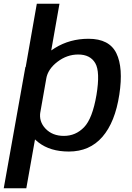

<svg xmlns="http://www.w3.org/2000/svg" viewBox="-64 -805 704 1025"><path d="M-44 200H76.5L191.5 -447H71.5ZM-5.5 0H104.5L131 -90.5L253.5 -785H132.5ZM303.5 4Q414.5 4 482.5 -74.2Q550.5 -152.5 573 -300Q595 -443.5 557.2 -520.8Q519.5 -598 408.5 -598Q309 -598 229.8 -549Q150.5 -500 141 -445L183 -386Q192 -436.5 242.8 -475.2Q293.5 -514 353.5 -514Q417.5 -514 444.5 -468Q471.5 -422 451 -298Q429.5 -172 384.8 -125.8Q340 -79.5 277 -79.5Q216 -79.5 179.2 -118Q142.5 -156.5 151.5 -208L88.5 -148.5Q78.5 -93.5 141.2 -44.8Q204 4 303.5 4Z"/></svg>

Font: Anybody UltraCondensed Thin Medium
Style: Italic
Weight: 500
Italic angle: -10°
Version: Version 1.111